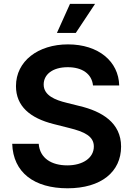

<svg xmlns="http://www.w3.org/2000/svg" viewBox="-20 -968 693 998"><path d="M331.1 10.7C506.3 10.7 609.4 -75.2 609.4 -206.1C609.4 -330.1 509.3 -389.6 393.1 -417L326.7 -433.6C266.1 -448.2 207 -472.2 207 -528.8C207 -580.6 252.9 -618.7 332 -618.7C407.7 -618.7 457 -584 463.4 -523.9H599.6C596.7 -648.4 492.2 -737.3 333.5 -737.3C178.2 -737.3 63 -650.4 63 -520.5C63 -416 136.2 -354 258.8 -323.2L339.8 -302.7C418.9 -283.2 467.8 -259.8 467.8 -206.5C467.8 -147.9 411.6 -108.4 329.6 -108.4C248.5 -108.4 187 -145 181.2 -220.7H43.5C48.3 -70.8 158.2 10.7 331.1 10.7ZM275.9 -796.9H374L474.1 -947.8H343.8Z"/></svg>

Font: Raveo SemiBold
Style: Regular
Weight: 600
Designer: Jakub Foglar, Rasmus Andersson (Inter)
Foundry: Jakubfoglar.com
Version: Version 1.100;Glyphs 3.2.3 (3260)